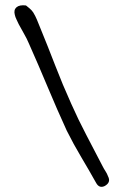

<svg xmlns="http://www.w3.org/2000/svg" viewBox="-20 -675 474 739"><path d="M383 41Q362 51 350 29Q322 -21 292.5 -70.5Q263 -120 237 -172Q199 -255 163.5 -340Q128 -425 91 -508Q83 -527 72.5 -545Q62 -563 52 -582Q48 -591 43.5 -600Q39 -609 37 -618Q32 -637 43.5 -647Q55 -657 80 -654Q85 -650 93.5 -643Q102 -636 108 -627Q116 -614 122 -599.5Q128 -585 134 -570Q164 -497 192.5 -423Q221 -349 254 -276Q281 -215 312.5 -155Q344 -95 375 -35Q380 -25 386 -16Q392 -7 396 4Q408 27 383 41Z"/></svg>

Font: Mynerve
Style: Regular
Weight: 400
Designer: Carolina Short
Foundry: Carolina Short
Version: Version 1.000; ttfautohint (v1.8.4.7-5d5b)